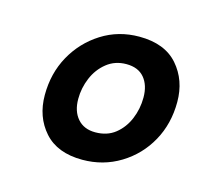

<svg xmlns="http://www.w3.org/2000/svg" viewBox="-55 -814 414 392"><g transform="rotate(15 152.5 -618.5)"><path d="M148 -482Q95 -482 67.5 -513Q40 -544 40 -590Q40 -636 60.5 -673Q81 -710 116.5 -732.5Q152 -755 196 -755Q250 -755 277.5 -723.5Q305 -692 305 -646Q305 -600 284.5 -563Q264 -526 228 -504Q192 -482 148 -482ZM159 -543Q184 -543 201 -556.5Q218 -570 227 -591.5Q236 -613 236 -637Q236 -663 223 -678.5Q210 -694 185 -694Q161 -694 143.5 -680Q126 -666 117 -644.5Q108 -623 108 -600Q108 -574 121.5 -558.5Q135 -543 159 -543Z"/></g></svg>

Font: Cabin VF Beta
Style: Italic
Weight: 400
Italic angle: -7°
Designer: Pablo Impallari
Foundry: Pablo Impallari. http://www.impallari.com Igino Marini. http://www.ikern.com
Version: Version 2.300